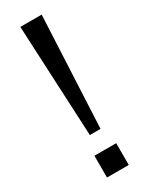

<svg xmlns="http://www.w3.org/2000/svg" viewBox="-188 -742 605 779"><g transform="rotate(-30 114.0 -352.5)"><path d="M89 -184 64 -705H164L139 -184ZM63 0V-102H165V0Z"/></g></svg>

Font: Winston
Style: Regular
Weight: 400
Designer: Original fonts by Vernon Adams / Changes by Cristiano Sobral
Foundry: Original fonts by Vernon Adams / Changes by Cristiano Sobral
Version: Version 2.503;July 17, 2020;FontCreator 13.0.0.2655 64-bit